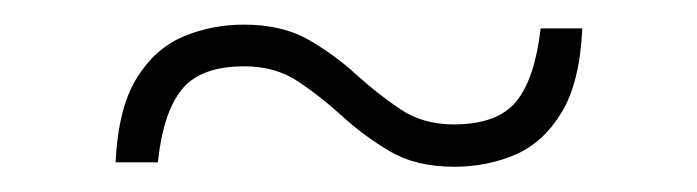

<svg xmlns="http://www.w3.org/2000/svg" viewBox="-20 -300 552 152"><path d="M71.5 -171.5Q73.5 -214 88 -237.8Q102.5 -261.5 125 -271Q147.5 -280.5 173 -280.5Q203 -280.5 223.8 -268.8Q244.5 -257 261.8 -241.2Q279 -225.5 297 -213.5Q315 -201.5 339 -201.5Q374 -201.5 388.8 -219.8Q403.5 -238 408 -277.5H441Q439 -234.5 424.5 -210.8Q410 -187 387.8 -177.5Q365.5 -168 339.5 -168Q309.5 -168 289 -180Q268.5 -192 251.2 -207.8Q234 -223.5 216 -235.5Q198 -247.5 173.5 -247.5Q138.5 -247.5 123.8 -229Q109 -210.5 105 -171.5Z"/></svg>

Font: Newsreader 16pt Light
Style: Regular
Weight: 300
Designer: Hugues Gentile
Foundry: Production Type
Version: Version 1.003